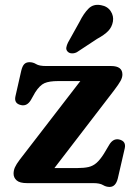

<svg xmlns="http://www.w3.org/2000/svg" viewBox="-20 -742 552 778"><path d="M442 -375.5 200.5 -61H292.5Q320.5 -61 338.8 -65.2Q357 -69.5 371.2 -82Q385.5 -94.5 401 -119L423 -156Q438.5 -181.5 462 -177Q492 -170.5 485.5 -141L457.5 -19.5Q449 15.5 424 15.5Q410 15.5 397.2 7.8Q384.5 0 357.5 0H89Q60 0 47.5 -11Q35 -22 35 -38.5Q35 -51.5 40.5 -64Q46 -76.5 60 -95L305.5 -413.5H215.5Q179.5 -413.5 160.2 -405Q141 -396.5 122.5 -367.5L105 -336.5Q89.5 -311 66 -316Q36 -322 42.5 -351.5L66 -455Q70.5 -474 78.2 -482Q86 -490 99.5 -490Q114 -490 126.5 -482.2Q139 -474.5 166 -474.5H430Q476 -474.5 476 -440Q476 -428 468.5 -414.2Q461 -400.5 442 -375.5ZM302 -653Q319 -687.5 338.8 -707.2Q358.5 -727 389.5 -721Q415.5 -716.5 428.5 -696.8Q441.5 -677 437.5 -654.5Q433.5 -632 418.2 -616.2Q403 -600.5 373.5 -584.5L291.5 -530.5Q282 -525.5 271.5 -525.8Q261 -526 254.5 -532.5Q247 -540 248.8 -549.8Q250.5 -559.5 255.5 -569.5Z"/></svg>

Font: Fraunces 9pt S100 SemiBold
Style: Regular
Weight: 600
Version: Version 1.000; ttfautohint (v1.8.3)